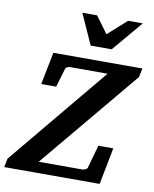

<svg xmlns="http://www.w3.org/2000/svg" viewBox="-119 -990 855 1064"><g transform="rotate(10 308.5 -458.5)"><path d="M627.9 -621.1 162.1 -62H408.2Q415.5 -62 424.6 -66.2Q433.6 -70.3 436 -77.1L472.2 -207H556.2L516.1 0H-21L-11.2 -48.8L453.1 -608.9H245.1Q237.3 -608.9 228.3 -605.7Q219.2 -602.5 216.8 -595.2L185.1 -488.8H101.1L137.2 -670.9H638.2ZM452.1 -746.1H334L256.8 -917.5H339.8L409.2 -823.2L514.2 -917.5H597.2Z"/></g></svg>

Font: Charis SIL Am
Style: Bold Italic
Weight: 700
Italic angle: -11°
Foundry: SIL International
Version: Version 5.000